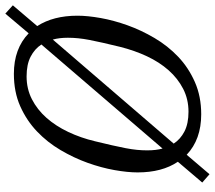

<svg xmlns="http://www.w3.org/2000/svg" viewBox="-64 -720 827 740"><g transform="rotate(-90 350.0 -349.5)"><path d="M17 16 97 -78Q56 -139 56 -233Q56 -272 65 -322.5Q74 -373 93 -426Q112 -479 142 -530Q172 -581 214 -621Q256 -661 311 -685.5Q366 -710 436 -710Q533 -710 592 -653L668 -743L700 -714L620 -620Q660 -558 660 -465Q660 -426 651 -375.5Q642 -325 623 -272Q604 -219 574 -168Q544 -117 502 -77Q460 -37 404.5 -12.5Q349 12 280 12Q183 12 124 -44L49 44ZM426 -661Q378 -661 338 -640.5Q298 -620 266.5 -584.5Q235 -549 212 -500.5Q189 -452 176 -397Q167 -360 160.5 -331.5Q154 -303 149.5 -279.5Q145 -256 143 -236Q141 -216 141 -196Q141 -162 148 -137L549 -604Q532 -630 502 -645.5Q472 -661 426 -661ZM290 -37Q338 -37 378 -57.5Q418 -78 449.5 -113.5Q481 -149 503.5 -197Q526 -245 540 -301Q549 -338 555.5 -366.5Q562 -395 566.5 -418.5Q571 -442 573 -462Q575 -482 575 -502Q575 -535 568 -560L167 -94Q184 -68 214 -52.5Q244 -37 290 -37Z"/></g></svg>

Font: IBM Plex Serif
Style: Italic
Weight: 400
Italic angle: -14°
Designer: Mike Abbink, Paul van der Laan, Pieter van Rosmalen
Foundry: Bold Monday
Version: Version 3.001